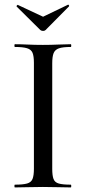

<svg xmlns="http://www.w3.org/2000/svg" viewBox="-20 -818 375 838"><path d="M208 -81Q208 -52 213.5 -37Q219 -22 236.5 -17Q254 -12 289 -12Q291 -12 291 -6Q291 0 289 0Q264 0 233.5 -1Q203 -2 167 -2Q132 -2 101 -1Q70 0 45 0Q43 0 43 -6Q43 -12 45 -12Q80 -12 98 -17Q116 -22 122 -37Q128 -52 128 -81V-544Q128 -573 122 -587.5Q116 -602 98 -607.5Q80 -613 45 -613Q43 -613 43 -619Q43 -625 45 -625Q70 -625 101 -623.5Q132 -622 167 -622Q203 -622 234 -623.5Q265 -625 289 -625Q291 -625 291 -619Q291 -613 289 -613Q254 -613 237 -607Q220 -601 214 -586Q208 -571 208 -542ZM156 -687 53 -789Q51 -792 54.5 -795Q58 -798 59 -796L168 -745L276 -797Q278 -799 280.5 -795.5Q283 -792 281 -790L179 -687Q175 -683 168 -683Q161 -683 156 -687Z"/></svg>

Font: Cormorant Garamond Light Medium
Style: Regular
Weight: 500
Version: Version 4.001